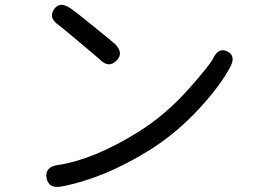

<svg xmlns="http://www.w3.org/2000/svg" viewBox="-20 -741 1040 776"><path d="M227 13Q176 22 168 -22Q161 -66 213 -74Q358 -95 541 -209Q652 -279 744 -383Q829 -479 841 -504Q863 -551 899 -533Q935 -515 910 -469Q869 -393 786 -303Q695 -204 587 -136Q402 -20 227 13ZM450 -495Q418 -464 382 -502Q380 -504 304 -568Q223 -636 218 -639Q175 -668 198 -703Q221 -737 264 -708Q280 -698 360 -633Q440 -568 445 -563Q482 -526 450 -495Z"/></svg>

Font: Resource Han Rounded CN
Style: Regular
Weight: 400
Designer: Cyano Hao (round all glyphs); Ryoko NISHIZUKA  (kana, bopomofo & ideographs); Paul D. Hunt (Latin, Greek & Cyrillic); Sa
Foundry: Cyano Hao
Version: 0.990